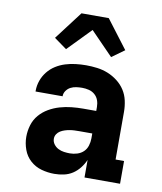

<svg xmlns="http://www.w3.org/2000/svg" viewBox="-86 -837 772 915"><g transform="rotate(10 300.0 -380.0)"><path d="M239 8Q207 8 176.5 -0.5Q146 -9 122.5 -30Q99 -51 88 -81.5Q77 -112 77 -143Q77 -172 85.5 -200Q94 -228 112.5 -249.5Q131 -271 156 -285.5Q181 -300 208.5 -308Q236 -316 264.5 -319Q293 -322 321 -322H384V-341Q384 -358 378.5 -373.5Q373 -389 360.5 -400Q348 -411 331.5 -415Q315 -419 299 -419Q285 -419 270.5 -417Q256 -415 243.5 -408.5Q231 -402 222.5 -390Q214 -378 214 -364V-363H83V-367Q83 -392 91.5 -416Q100 -440 116 -460Q132 -480 153.5 -493.5Q175 -507 199 -514.5Q223 -522 248.5 -525Q274 -528 299 -528Q326 -528 353 -524.5Q380 -521 405 -511Q430 -501 452 -484Q474 -467 488.5 -444.5Q503 -422 509 -395Q515 -368 515 -341V-110H556V0H384V-85Q375 -64 360.5 -45.5Q346 -27 327 -14.5Q308 -2 285 3Q262 8 239 8ZM295 -101Q313 -101 330.5 -106.5Q348 -112 360.5 -124Q373 -136 378.5 -153.5Q384 -171 384 -189V-213H322Q310 -213 298 -212.5Q286 -212 274.5 -210Q263 -208 252 -204.5Q241 -201 231 -195Q221 -189 214.5 -179Q208 -169 208 -157Q208 -142 217 -130Q226 -118 239 -111.5Q252 -105 266.5 -103Q281 -101 295 -101ZM191 -587 130 -631 234 -768H366L470 -631L409 -587L300 -699Z"/></g></svg>

Font: Iosevka HT Extrabold Extended
Style: Regular
Weight: 800
Width: 7
Monospace: yes
Designer: Belleve Invis
Foundry: Belleve Invis
Version: Version 32.3.0; ttfautohint (v1.8.4)